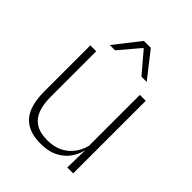

<svg xmlns="http://www.w3.org/2000/svg" viewBox="-197 -791 910 910"><g transform="rotate(45 258.0 -335.5)"><path d="M108.5 -486.5V-178.5Q108.5 -130.5 121.5 -96Q134.5 -61.5 164 -42.8Q193.5 -24 243 -24Q289 -24 322.8 -42Q356.5 -60 377.2 -91.2Q398 -122.5 404.5 -162.5L415.5 -130.5H405.5Q400 -93 379 -60.8Q358 -28.5 321.2 -9.2Q284.5 10 232 10Q173 10 137 -12.2Q101 -34.5 85 -75.8Q69 -117 69 -175V-486.5ZM440.5 -486.5V0H401L403.5 -123.5L401 -125.5V-486.5ZM233.5 -681H280L379.5 -554V-553H345L258.5 -655H255L168.5 -553H134V-554Z"/></g></svg>

Font: Anek Odia Medium ExtraLight
Style: Regular
Weight: 250
Version: Version 1.003